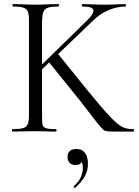

<svg xmlns="http://www.w3.org/2000/svg" viewBox="-20 -645 682 941"><path d="M634 0H543Q504 0 492.5 -5Q481 -10 437 -67.5Q393 -125 375 -148L221 -339L186 -305V-81Q186 -46 188.5 -34Q191 -22 205 -17Q219 -12 255 -12Q257 -12 257 -6Q257 0 255 0Q229 0 215 -1L150 -2L87 -1Q70 0 41 0Q39 0 38.5 -6Q38 -12 41 -12Q76 -12 93 -17Q110 -22 116 -36.5Q122 -51 122 -81V-544Q122 -574 116.5 -588Q111 -602 94.5 -607.5Q78 -613 44 -613Q41 -613 41 -619Q41 -625 44 -625L88 -624Q128 -622 153 -622Q179 -622 219 -624L267 -625Q269 -625 269 -619Q269 -613 267 -613Q231 -613 214.5 -607Q198 -601 192.5 -586.5Q187 -572 186 -542V-329L407 -545Q438 -576 438 -593Q438 -613 385 -613Q381 -613 381 -619Q381 -625 384 -625L426 -624Q464 -622 496 -622Q528 -622 560 -624L595 -625Q597 -625 597 -619Q597 -613 595 -613Q555 -613 512 -595.5Q469 -578 431 -539L265 -380L409 -202Q483 -111 521 -71.5Q559 -32 581 -22Q603 -12 634 -12Q637 -12 637 -6Q637 0 634 0ZM411 158Q411 192 395 220Q379 248 349 275L347 276Q344 276 342 272.5Q340 269 342 267Q386 229 386 178Q386 158 380 149Q372 164 350 164Q332 164 321.5 153.5Q311 143 311 125Q311 85 355 85Q382 85 396.5 104Q411 123 411 158Z"/></svg>

Font: Cormorant Upright
Style: Regular
Weight: 400
Designer: Christian Thalmann (Catharsis Fonts)
Foundry: Catharsis Fonts
Version: Version 3.302